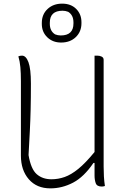

<svg xmlns="http://www.w3.org/2000/svg" viewBox="-20 -1016 690 1056"><path d="M257 20Q182 20 138.5 -30Q95 -80 95 -160V-570Q95 -614 92 -647Q89 -680 81 -706Q90 -710 101 -710Q123 -710 136.5 -674Q150 -638 150 -556Q150 -477 148.5 -414.5Q147 -352 144 -293Q141 -234 137 -163Q150 -86 182 -58Q214 -30 263 -30Q300 -30 335.5 -42.5Q371 -55 410.5 -87Q450 -119 500 -180V-710H515Q529 -710 539.5 -704.5Q550 -699 550 -687V-100Q550 -72 551.5 -45.5Q553 -19 557 7Q548 10 540 10Q513 10 506.5 -8.5Q500 -27 500 -50V-120H494Q442 -43 382 -11.5Q322 20 257 20ZM322 -996Q370 -996 399 -967Q428 -938 428 -894V-888Q428 -842 397 -812Q366 -782 316 -782Q270 -782 240 -811Q210 -840 210 -884V-890Q210 -937 241.5 -966.5Q273 -996 322 -996ZM324 -957Q254 -957 254 -891V-885Q254 -845 283 -827Q298 -821 314 -821Q384 -821 384 -887V-893Q384 -933 355 -951Q340 -957 324 -957Z"/></svg>

Font: Recursive Sn Csl St Lt
Style: Regular
Weight: 300
Version: Version 1.079;hotconv 1.0.112;makeotfexe 2.5.65598; ttfautoh